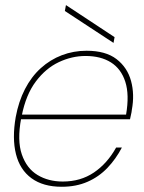

<svg xmlns="http://www.w3.org/2000/svg" viewBox="-20 -702 552 734"><path d="M216 12Q145 12 100.5 -20.5Q56 -53 41 -113Q26 -173 40 -254Q51 -314 75.5 -361.5Q100 -409 136 -441.5Q172 -474 216.5 -491Q261 -508 311 -508Q384 -508 425.5 -476Q467 -444 481 -392.5Q495 -341 484 -282Q483 -272 481 -264.5Q479 -257 477 -246H50L53 -264H462Q475 -340 459 -389.5Q443 -439 404 -463.5Q365 -488 307 -488Q255 -488 205 -464.5Q155 -441 117 -390.5Q79 -340 63 -259L61 -250Q45 -165 63.5 -111.5Q82 -58 123.5 -33Q165 -8 220 -8Q288 -8 339 -42.5Q390 -77 424 -138H446Q423 -94 390.5 -60Q358 -26 314.5 -7Q271 12 216 12ZM414 -538 228 -660 232 -682H233L418 -560Z"/></svg>

Font: DM Sans 28pt Thin
Style: Italic
Weight: 250
Italic angle: -10°
Version: Version 4.004;gftools[0.9.30]